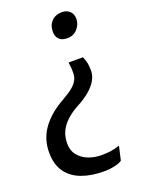

<svg xmlns="http://www.w3.org/2000/svg" viewBox="-162 -742 764 1025"><g transform="rotate(-20 220.0 -230.0)"><path d="M348 -403Q353.5 -389.5 358.8 -371Q364 -352.5 364 -321Q364 -294.5 349.5 -268.2Q335 -242 305.8 -216.8Q276.5 -191.5 232 -168Q198 -149.5 174.8 -129.5Q151.5 -109.5 137.5 -88.5Q123.5 -67.5 117.2 -45.2Q111 -23 111 0Q111 41.5 133 68.5Q155 95.5 189.5 108.8Q224 122 262 122Q293 122 315.8 118.8Q338.5 115.5 367 106L349 185Q338.5 194 309.2 201Q280 208 246 208Q173.5 208 119 187.5Q64.5 167 34.2 124Q4 81 4 13Q4 -63.5 47.2 -123Q90.5 -182.5 169 -226Q190 -238 208 -249.8Q226 -261.5 239.5 -274.5Q253 -287.5 261 -302.5Q269 -317.5 270 -336Q271 -353.5 269.8 -369Q268.5 -384.5 266 -403ZM325 -668Q350.5 -668 367.8 -651.8Q385 -635.5 385 -609Q385 -577 362.8 -552Q340.5 -527 305 -527Q273.5 -527 258.2 -543.2Q243 -559.5 243 -585Q243 -622.5 265.2 -645.2Q287.5 -668 325 -668Z"/></g></svg>

Font: Koeln Type Sans
Style: Italic
Weight: 400
Italic angle: -7.5°
Designer: Eben Sorkin
Foundry: Eben Sorkin
Version: Version 2.001